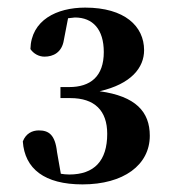

<svg xmlns="http://www.w3.org/2000/svg" viewBox="-20 -948 455 505"><path d="M197 -463C305 -463 374 -514 374 -591C374 -654 337 -695 242 -708C325 -727 359 -770 359 -816C359 -879 308 -928 204 -928C129 -928 62 -895 60 -819C68 -807 82 -799 97 -799C120 -799 143 -810 148 -843L159 -900L177 -902C224 -902 253 -871 253 -811C253 -747 218 -719 162 -719H139V-690H165C229 -690 262 -657 262 -596C262 -525 228 -489 162 -489C154 -489 146 -490 140 -491L130 -548C125 -594 108 -605 82 -605C65 -605 48 -597 40 -576C45 -504 97 -463 197 -463Z"/></svg>

Font: Source Han Serif KR Heavy
Style: Regular
Weight: 900
Designer: Ryoko NISHIZUKA 西塚涼子 (kana & ideographs); Frank Grießhammer (Latin, Greek & Cyrillic); Wenlong ZHANG 张文龙 (bopomofo); San
Foundry: Adobe
Version: Version 2.001;hotconv 1.1.0;makeotfexe 2.6.0